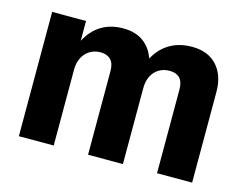

<svg xmlns="http://www.w3.org/2000/svg" viewBox="-78 -640 966 761"><g transform="rotate(15 405.0 -260.0)"><path d="M52 0V-510H191V-402H195V0ZM336 0V-343Q336 -375 321 -390Q306 -405 279 -405Q255 -405 236 -393.5Q217 -382 206 -361Q195 -340 195 -311L180 -404Q202 -461 243 -490.5Q284 -520 342 -520Q406 -520 442.5 -480.5Q479 -441 479 -377V0ZM619 0V-343Q619 -375 604.5 -390Q590 -405 563 -405Q538 -405 519 -393.5Q500 -382 489.5 -361Q479 -340 479 -311L459 -404Q481 -461 523 -490.5Q565 -520 624 -520Q690 -520 726.5 -480Q763 -440 763 -372V0Z"/></g></svg>

Font: Instrument Sans SemiCondensed
Style: Bold
Weight: 700
Width: 4
Designer: Rodrigo Fuenzalida
Foundry: fragTYPE
Version: Version 1.000;gftools[0.9.28]